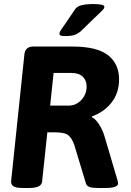

<svg xmlns="http://www.w3.org/2000/svg" viewBox="-20 -931 650 953"><path d="M340 -700Q460 -700 515.5 -657.5Q571 -615 571 -537Q571 -470 534 -422.5Q497 -375 436 -353V-349Q453 -342 470.5 -315.5Q488 -289 498 -257L563 -37Q566 -25 566 -18Q564 -9 549.5 -3.5Q535 2 504 2H463Q440 2 425.5 -2.5Q411 -7 407 -19L348 -214Q337 -244 320 -259Q303 -274 254 -274H215L189 -30Q186 2 126 2H92Q60 2 47.5 -6Q35 -14 35 -30L101 -660Q105 -700 145 -700ZM334 -569H246L229 -407H324Q346 -407 365.5 -419.5Q385 -432 397.5 -453.5Q410 -475 410 -501Q410 -532 390.5 -550.5Q371 -569 334 -569ZM440 -911Q498 -911 498 -898Q498 -893 495.5 -888.5Q493 -884 482 -873.5Q471 -863 447.5 -840.5Q424 -818 382 -777Q373 -768 356 -760Q339 -752 304 -752Q288 -752 281.5 -754.5Q275 -757 275 -765Q275 -771 282 -781.5Q289 -792 306 -816Q323 -840 352 -884Q362 -900 386 -905.5Q410 -911 440 -911Z"/></svg>

Font: Asap VF Beta
Style: Italic
Weight: 400
Italic angle: -6°
Designer: Pablo Cosgaya
Foundry: Pablo Cosgaya
Version: Version 1.007